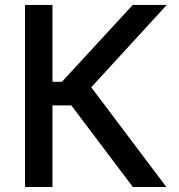

<svg xmlns="http://www.w3.org/2000/svg" viewBox="-20 -747 716 767"><path d="M510.7 0 264.9 -326H189.6V0H79.9V-727.3H189.6V-420.1H227.3L510.3 -727.3H646.3L344.5 -398.4L644.5 0Z"/></svg>

Font: Inter UI Medium
Style: Regular
Weight: 500
Designer: Rasmus Andersson
Foundry: rsms
Version: 3.2;8d6f07862